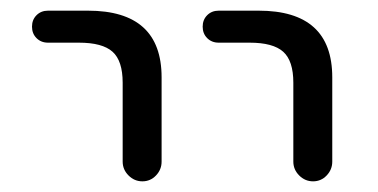

<svg xmlns="http://www.w3.org/2000/svg" viewBox="-20 -540 708 360"><path d="M390 -460Q377 -460 368.5 -468.5Q360 -477 360 -490Q360 -503 368.5 -511.5Q377 -520 390 -520H465Q603 -520 603 -395V-237Q603 -222 592.5 -211Q582 -200 567 -200Q552 -200 541 -211Q530 -222 530 -237V-385Q530 -426 511 -443Q492 -460 448 -460ZM70 -460Q57 -460 48.5 -468.5Q40 -477 40 -490Q40 -503 48.5 -511.5Q57 -520 70 -520H145Q283 -520 283 -395V-237Q283 -222 272.5 -211Q262 -200 247 -200Q232 -200 221 -211Q210 -222 210 -237V-385Q210 -426 191 -443Q172 -460 128 -460Z"/></svg>

Font: Rounded Mplus 1c
Style: Regular
Weight: 400
Version: Version 1.059.20150529